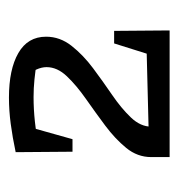

<svg xmlns="http://www.w3.org/2000/svg" viewBox="-5 -769 399 429"><g transform="rotate(-90 194.5 -554.5)"><path d="M58 -375V-416Q58 -447 78.5 -472Q99 -497 128.5 -519Q158 -541 188 -562Q218 -583 238.5 -604.5Q259 -626 259 -650Q259 -661 253.5 -673Q248 -685 233 -698L269 -672Q251 -675 231.5 -677Q212 -679 192 -679Q165 -679 137 -676Q109 -673 80 -666L69 -719Q102 -726 132 -730Q162 -734 191 -734Q254 -734 290.5 -713Q327 -692 327 -651Q327 -620 306.5 -594Q286 -568 256.5 -546Q227 -524 197 -503.5Q167 -483 146.5 -461.5Q126 -440 126 -416V-375ZM83 -375V-421L321 -427L322 -375ZM273 -375 312 -499H340L341 -375ZM70 -592 69 -719 134 -720 98 -592Z"/></g></svg>

Font: Piazzolla 24pt Medium
Style: Regular
Weight: 500
Designer: Juan Pablo del Peral
Foundry: Huerta Tipografica
Version: Version 2.005